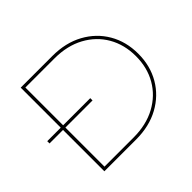

<svg xmlns="http://www.w3.org/2000/svg" viewBox="-155 -918 1136 1136"><g transform="rotate(-45 413.0 -350.0)"><path d="M133 0V-700H398Q509 -700 592 -654.5Q675 -609 721 -530Q767 -451 767 -350Q767 -249 721 -170Q675 -91 592 -45.5Q509 0 398 0ZM153 -19H396Q503 -19 582 -62Q661 -105 704 -179.5Q747 -254 747 -350Q747 -446 704 -520.5Q661 -595 582 -638Q503 -681 396 -681H153ZM20 -346V-365H380V-346Z"/></g></svg>

Font: Montserrat Alternates Thin
Style: Regular
Weight: 100
Designer: Julieta Ulanovsky
Foundry: Julieta Ulanovsky
Version: Version 9.000